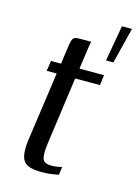

<svg xmlns="http://www.w3.org/2000/svg" viewBox="-96 -644 507 703"><g transform="rotate(15 158.0 -293.0)"><path d="M131 3Q97 3 79 -5.5Q61 -14 55.5 -35Q50 -56 54 -92L92 -360H54L60 -399H98L108 -471Q110 -486 113.5 -493.5Q117 -501 123.5 -503Q130 -505 141 -505H184Q183 -503 182 -496.5Q181 -490 179 -478L168 -399H261L256 -360H162L126 -100Q121 -61 127 -45Q133 -29 161 -29Q171 -29 183 -31Q195 -33 200 -35L196 -4Q190 -3 172.5 0Q155 3 131 3ZM254 -453 278 -589H316L282 -453Z"/></g></svg>

Font: Genos
Style: Italic
Weight: 400
Italic angle: -8°
Version: Version 1.010